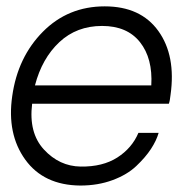

<svg xmlns="http://www.w3.org/2000/svg" viewBox="-20 -573 598 598"><path d="M511.2 -277.8Q509.3 -258.8 505.9 -250H80.1Q68.8 -159.2 116.9 -107.2Q165 -55.2 231 -54.2Q299.8 -53.2 345.5 -82.5Q391.1 -111.8 411.1 -159.2H474.1Q467.3 -135.3 450.2 -109.1Q433.1 -83 404.5 -55.9Q376 -28.8 330.6 -12Q285.2 4.9 230 4.9Q116.2 3.9 58.6 -75.9Q1 -155.8 18.1 -273.9Q35.2 -395 113.5 -474.1Q191.9 -553.2 306.2 -553.2Q418 -553.2 473.1 -476.6Q528.3 -399.9 511.2 -277.8ZM297.9 -492.2Q218.8 -492.2 164.8 -441.7Q110.8 -391.1 88.9 -307.1H451.2Q456.1 -391.1 416 -441.7Q376 -492.2 297.9 -492.2Z"/></svg>

Font: Oakes Grotesk
Style: Light Italic
Weight: 300
Designer: Samuel Oakes
Foundry: Samuel Oakes
Version: Version 1.0 | wf-rip DC20170320